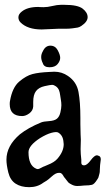

<svg xmlns="http://www.w3.org/2000/svg" viewBox="-20 -774 447 799"><path d="M220.7 -654.3 153.3 -651.4Q94.7 -651.4 65.4 -680.7Q56.6 -689.5 56.6 -702.1Q56.6 -714.8 70.3 -725.6Q93.8 -745.1 139.6 -745.1Q144.5 -745.1 144.5 -744.6Q144.5 -744.1 161.1 -744.1Q177.7 -744.1 197.8 -749Q217.8 -753.9 232.4 -753.9H249Q303.7 -753.9 324.2 -737.8Q344.7 -721.7 344.7 -702.6Q344.7 -683.6 318.4 -666Q309.6 -660.2 302.7 -659.2L282.2 -656.2Q268.6 -654.3 251 -654.3ZM158.2 -560.5Q168.9 -584 189.5 -584Q210 -584 220.2 -564.9Q230.5 -545.9 230.5 -533.2Q230.5 -520.5 219.7 -507.3Q209 -494.1 186 -494.1Q163.1 -494.1 158.2 -510.7Q151.4 -524.4 151.4 -536.6Q151.4 -548.8 158.2 -560.5ZM349.6 -2.9 330.1 -2Q312.5 0 301.3 0Q290 0 279.3 -5.4Q268.6 -10.7 264.6 -14.6Q260.7 -18.6 256.8 -24.4Q252.9 -30.3 249.5 -33.7Q246.1 -37.1 243.2 -43Q236.3 -54.7 228.5 -54.7H224.6Q211.9 -54.7 195.8 -40Q179.7 -25.4 173.8 -22Q168 -18.6 160.2 -13.7Q135.7 4.9 101.6 4.9Q67.4 4.9 44.9 -9.8Q22.5 -24.4 14.6 -56.2Q6.8 -87.9 6.8 -109.4Q6.8 -167 62.5 -214.8Q96.7 -242.2 151.4 -264.6Q161.1 -268.6 184.1 -270Q207 -271.5 217.3 -280.3Q227.5 -289.1 231.4 -306.6Q235.4 -324.2 235.4 -335.9Q235.4 -347.7 233.4 -358.4Q231.4 -369.1 230.5 -377Q229.5 -384.8 228.5 -388.7Q227.5 -392.6 225.6 -398.4Q221.7 -408.2 212.9 -414.6Q204.1 -420.9 196.8 -420.9Q189.5 -420.9 165.5 -415.5Q141.6 -410.2 129.9 -395Q118.2 -379.9 118.2 -349.6V-331.1Q117.2 -313.5 102.1 -302.2Q86.9 -291 72.3 -291Q20.5 -291 20.5 -340.8Q20.5 -349.6 21.5 -353.5Q31.2 -410.2 60.1 -434.6Q88.9 -459 115.2 -465.8Q141.6 -472.7 185.5 -474.6L206.1 -475.6Q237.3 -475.6 262.7 -458Q298.8 -433.6 306.6 -391.6Q314.5 -349.6 314.5 -283.2V-257.8L315.4 -214.8L316.4 -193.4L315.4 -153.3Q315.4 -134.8 318.4 -109.4V-96.7Q318.4 -85.9 330.1 -85.9Q341.8 -85.9 357.4 -106.9Q373 -127.9 383.8 -127.9Q384.8 -127.9 392.1 -125Q399.4 -122.1 399.4 -110.4L396.5 -86.9L395.5 -67.4Q395.5 -56.6 394 -52.2Q392.6 -47.9 391.6 -43Q390.6 -38.1 389.2 -34.7Q387.7 -31.2 384.8 -27.3Q372.1 -6.8 362.3 -4.9Q352.5 -2.9 349.6 -2.9ZM245.1 -173.8 244.1 -183.6Q242.2 -210.9 221.7 -222.7Q213.9 -226.6 193.8 -221.2Q173.8 -215.8 146.5 -199.2Q98.6 -168 98.6 -140.6Q98.6 -85.9 129.9 -72.3Q133.8 -70.3 137.7 -70.3Q141.6 -70.3 151.4 -75.7Q161.1 -81.1 165 -82L178.7 -87.9Q206.1 -98.6 218.8 -113.3Q245.1 -143.6 245.1 -173.8Z"/></svg>

Font: Essays1743
Style: Medium
Weight: 500
Designer: Based on the typeface in a 1743 English translation of the essays of Montaigne.  PostScript/TrueType font designed by Jo
Version: Version 002.100